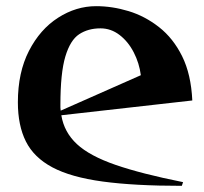

<svg xmlns="http://www.w3.org/2000/svg" viewBox="-20 -590 663 623"><path d="M570 13Q416 13 313 -1Q210 -15 150 -47Q90 -79 64 -131Q38 -183 38 -258Q38 -355 74 -425Q110 -495 168.5 -532.5Q227 -570 292 -570Q344 -570 397 -554Q450 -538 496 -502Q542 -466 571 -407.5Q600 -349 604 -264L179 -216Q188 -161 229.5 -122.5Q271 -84 355 -55Q439 -26 574 1ZM437 -346Q432 -385 414 -420Q396 -455 368 -476.5Q340 -498 306 -498Q266 -498 237 -479Q208 -460 192 -406.5Q176 -353 176 -250Q176 -245 176 -240.5Q176 -236 177 -231Z"/></svg>

Font: Reggae One
Style: Regular
Weight: 400
Designer: Fontworks Inc.
Foundry: Fontworks Inc.
Version: Version 1.100